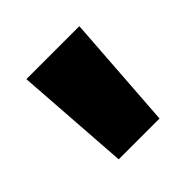

<svg xmlns="http://www.w3.org/2000/svg" viewBox="-92 -789 469 469"><g transform="rotate(-45 142.5 -555.0)"><path d="M72 -406 51 -704H234L213 -406Z"/></g></svg>

Font: Cantarell Extra Bold
Style: Regular
Weight: 800
Designer: Dave Crossland, Nikolaus Waxweiler, Florian Fecher, Jacques Le Bailly, Eben Sorkin, Alexei Vanyashin, Alexios Zavras, Em
Version: Version 0.303